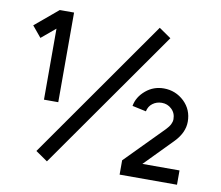

<svg xmlns="http://www.w3.org/2000/svg" viewBox="-77 -793 1021 886"><g transform="rotate(10 433.0 -350.0)"><path d="M669.7 -427.2Q622 -427.2 585.5 -396.7Q548.2 -365.3 541 -322.7L606 -308.7Q611.2 -333 629 -346.2Q647.7 -360.2 672 -360.2Q698.7 -360.2 717.3 -342.7Q737.7 -324.3 737.7 -294.8Q737.7 -283.3 731.7 -271.1Q725.7 -258.8 711.8 -244.3L537.3 -67V0H806.2V-67H632.3L761.5 -199Q804.7 -244.5 804.7 -294.8Q804.7 -351 765.8 -388.7Q725.2 -427.2 669.7 -427.2ZM602.2 -699.5 140.2 -40.8 196.3 -2 658.7 -660.5ZM133.5 -700 25.2 -609.2 67.8 -557.8 133.5 -612.8V-280H200.5V-700Z"/></g></svg>

Font: Unageo Variable
Style: Regular
Weight: 300
Designer: Richard Sepsi
Foundry: Richard Sepsi
Version: Version 2.200